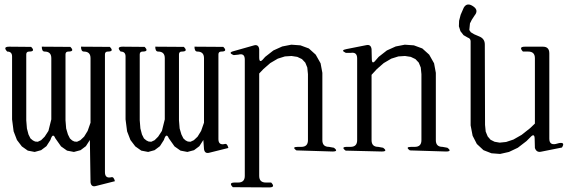

<svg xmlns="http://www.w3.org/2000/svg" viewBox="-20 -692 2540 846"><path d="M33.2 -166V-443.4Q33.2 -464.8 11.7 -464.8Q-8.8 -486.3 20.5 -486.3L117.2 -485.4Q137.7 -464.8 108.4 -464.8Q95.7 -464.8 95.7 -452.1V-162.1L98.6 -126L105.5 -99.6L114.3 -82L125 -73.2L134.8 -68.4L146.5 -67.4L161.1 -74.2L176.8 -89.8L193.4 -115.2L206.1 -166V-435.5Q206.1 -464.8 176.8 -464.8Q164.1 -464.8 164.1 -486.3L290 -485.4Q310.5 -464.8 281.2 -464.8Q268.6 -464.8 268.6 -452.1V-162.1L271.5 -126L279.3 -99.6L288.1 -82L297.9 -73.2L307.6 -68.4L319.3 -67.4L334 -74.2L350.6 -89.8L366.2 -115.2L378.9 -151.4V-435.5Q378.9 -464.8 349.6 -464.8Q336.9 -464.8 336.9 -486.3L463.9 -485.4Q484.4 -464.8 455.1 -464.8Q442.4 -464.8 442.4 -452.1V66.4Q442.4 95.7 470.7 88.9Q481.4 85.9 486.3 106.4L401.4 127.9Q381.8 132.8 378.9 111.3L376 -75.2L358.4 -47.9L335 -30.3L305.7 -22.5L275.4 -28.3L249 -46.9L223.6 -83Q212.9 -109.4 202.1 -75.2L184.6 -47.9L161.1 -30.3L132.8 -22.5L102.5 -28.3L76.2 -46.9L54.7 -75.2L40 -113.3Z M533.2 -166V-443.4Q533.2 -464.8 511.7 -464.8Q491.2 -486.3 520.5 -486.3L617.2 -485.4Q637.7 -464.8 608.4 -464.8Q595.7 -464.8 595.7 -452.1V-162.1L598.6 -126L605.5 -99.6L614.3 -82L625 -73.2L634.8 -68.4L646.5 -67.4L661.1 -74.2L676.8 -89.8L693.4 -115.2L706.1 -166V-435.5Q706.1 -464.8 676.8 -464.8Q664.1 -464.8 664.1 -486.3L790 -485.4Q810.5 -464.8 781.2 -464.8Q768.6 -464.8 768.6 -452.1V-162.1L771.5 -126L779.3 -99.6L788.1 -82L797.9 -73.2L807.6 -68.4L819.3 -67.4L834 -74.2L850.6 -89.8L866.2 -115.2L878.9 -151.4V-435.5Q878.9 -464.8 849.6 -464.8Q836.9 -464.8 836.9 -486.3L963.9 -485.4Q984.4 -464.8 955.1 -464.8Q942.4 -464.8 942.4 -452.1V-79.1Q942.4 -50.8 970.7 -57.6Q981.4 -60.5 986.3 -40L900.4 -18.6Q881.8 -14.6 878.9 -35.2L876 -75.2L858.4 -47.9L835 -30.3L805.7 -22.5L775.4 -28.3L749 -46.9L723.6 -83Q712.9 -109.4 702.1 -75.2L684.6 -47.9L661.1 -30.3L632.8 -22.5L602.5 -28.3L576.2 -46.9L554.7 -75.2L540 -113.3Z M1286.1 -29.3Q1263.7 -44.9 1292 -44.9H1307.6Q1336.9 -44.9 1336.9 -74.2V-365.2L1334 -394.5L1325.2 -416L1310.5 -431.6L1290 -441.4L1264.6 -445.3L1235.4 -443.4L1204.1 -433.6L1170.9 -414.1L1140.6 -387.7L1122.1 -368.2V83Q1122.1 112.3 1151.4 112.3H1174.8Q1195.3 133.8 1166 133.8L1005.9 132.8Q985.4 112.3 1014.6 112.3H1029.3Q1058.6 112.3 1058.6 83V-429.7Q1058.6 -459 1030.3 -451.2L1009.8 -449.2Q982.4 -460 1009.8 -466.8L1099.6 -492.2Q1119.1 -497.1 1122.1 -475.6V-439.5Q1122.1 -410.2 1140.6 -432.6L1148.4 -441.4L1184.6 -469.7L1223.6 -487.3L1263.7 -495.1L1303.7 -492.2L1340.8 -478.5L1371.1 -451.2L1392.6 -413.1L1400.4 -371.1V-74.2Q1400.4 -44.9 1429.7 -44.9L1451.2 -41Q1473.6 -24.4 1445.3 -24.4Z M1786.1 -29.3Q1763.7 -44.9 1792 -44.9H1807.6Q1836.9 -44.9 1836.9 -74.2V-365.2L1834 -394.5L1825.2 -416L1810.5 -431.6L1790 -441.4L1764.6 -445.3L1735.4 -443.4L1704.1 -433.6L1670.9 -414.1L1640.6 -387.7L1617.2 -362.3V-74.2Q1617.2 -44.9 1646.5 -44.9L1668 -41Q1690.4 -24.4 1662.1 -24.4L1502.9 -28.3Q1480.5 -44.9 1508.8 -44.9H1524.4Q1553.7 -44.9 1553.7 -74.2V-434.6Q1553.7 -463.9 1525.4 -459H1503.9Q1478.5 -470.7 1505.9 -475.6L1594.7 -493.2Q1614.3 -497.1 1617.2 -475.6L1618.2 -433.6Q1618.2 -404.3 1635.7 -426.8L1648.4 -441.4L1684.6 -469.7L1723.6 -487.3L1763.7 -495.1L1803.7 -492.2L1840.8 -478.5L1871.1 -451.2L1892.6 -413.1L1900.4 -371.1V-74.2Q1900.4 -44.9 1929.7 -44.9L1951.2 -41Q1973.6 -24.4 1945.3 -24.4Z M2400.4 -81.1Q2400.4 -51.8 2428.7 -57.6L2443.4 -61.5Q2471.7 -66.4 2456.1 -42L2363.3 -23.4Q2343.8 -19.5 2336.9 -40L2335.9 -79.1Q2335.9 -108.4 2316.4 -86.9L2299.8 -70.3L2261.7 -41L2222.7 -22.5L2183.6 -13.7L2145.5 -16.6L2110.4 -30.3L2081.1 -57.6L2062.5 -93.8L2053.7 -139.6V-509.8Q2053.7 -522.5 2041 -526.4L2022.5 -537.1L2008.8 -554.7L2002 -576.2L2002.9 -600.6L2009.8 -627L2023.4 -658.2Q2038.1 -683.6 2066.4 -663.1Q2089.8 -646.5 2071.3 -624L2058.6 -604.5L2050.8 -588.9L2047.9 -559.6L2054.7 -549.8L2069.3 -541L2089.8 -532.2Q2116.2 -522.5 2116.2 -496.1L2117.2 -141.6L2120.1 -112.3L2128.9 -90.8L2141.6 -76.2L2159.2 -67.4L2181.6 -63.5L2210 -66.4L2242.2 -77.1L2278.3 -97.7L2315.4 -127L2336.9 -147.5V-435.5Q2336.9 -464.8 2307.6 -464.8H2284.2Q2263.7 -486.3 2293 -486.3H2372.1Q2400.4 -486.3 2400.4 -457Z"/></svg>

Font: B2 Hana
Style: Regular
Weight: 500
Version: 2020-08-05; (max)